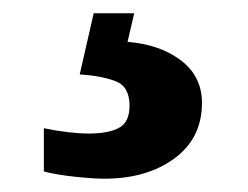

<svg xmlns="http://www.w3.org/2000/svg" viewBox="-20 -29 373 289"><path d="M137 240Q121 240 92.5 237Q64 234 46 229V164Q85 172 114 172Q143 172 159 163.5Q175 155 175 130Q175 101 153.5 93Q132 85 100 83L121 -9H182L172 34Q221 38 252.5 62Q284 86 284 126Q284 179 242.5 209.5Q201 240 137 240Z"/></svg>

Font: Noto Serif Devanagari ExtraBold
Style: Regular
Weight: 800
Designer: Universal Thirst, Indian Type Foundry and the Monotype Design Team
Foundry: Monotype Imaging Inc.
Version: Version 2.004; ttfautohint (v1.8.4.7-5d5b)